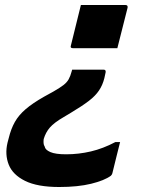

<svg xmlns="http://www.w3.org/2000/svg" viewBox="-20 -568 640 769"><path d="M304 -548H482Q493 -548 491 -537L450 -375H272Q260 -375 264 -386ZM217 181Q130 181 80.5 156.5Q31 132 15 91.5Q-1 51 10 4L15 -15Q24 -52 39.5 -79.5Q55 -107 83 -131Q111 -155 157 -181L195 -202Q221 -217 234.5 -227.5Q248 -238 255 -250.5Q262 -263 267 -282L269 -289H395Q405 -289 403 -278L398 -255Q391 -227 376.5 -205.5Q362 -184 336 -164Q310 -144 265 -117L235 -99Q197 -77 180 -57.5Q163 -38 155 -11Q154 -3 154.5 5Q155 13 159 19Q161 32 181.5 41Q202 50 245 50Q295 50 344 38.5Q393 27 442 1H461Q453 32 445.5 63Q438 94 430 126Q429 131 424 136Q398 155 345 168Q292 181 217 181Z"/></svg>

Font: Recursive Mn Lnr St
Style: Bold Italic
Weight: 700
Italic angle: -15°
Monospace: yes
Version: Version 1.079;hotconv 1.0.112;makeotfexe 2.5.65598; ttfautoh